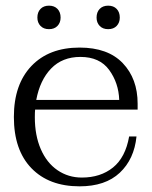

<svg xmlns="http://www.w3.org/2000/svg" viewBox="-20 -648 537 678"><path d="M112 -586Q112 -605 123 -616.5Q134 -628 153 -628Q172 -628 183 -616.5Q194 -605 194 -586Q194 -568 183 -556.5Q172 -545 153 -545Q134 -545 123 -556.5Q112 -568 112 -586ZM321 -586Q321 -605 332 -616.5Q343 -628 362 -628Q381 -628 392 -616.5Q403 -605 403 -586Q403 -568 392 -556.5Q381 -545 362 -545Q343 -545 332 -556.5Q321 -568 321 -586ZM104 -261Q103 -252 103 -234Q103 -170 124 -121.5Q145 -73 183 -47Q221 -21 269 -21Q335 -21 379 -56.5Q423 -92 436 -166H462Q454 -86 403 -38Q352 10 261 10Q153 10 91 -54Q29 -118 29 -235Q29 -350 91 -415Q153 -480 261 -480Q361 -480 413.5 -425Q466 -370 466 -282V-261ZM108 -295H401Q399 -355 365.5 -401Q332 -447 264 -447Q200 -447 160.5 -406Q121 -365 108 -295Z"/></svg>

Font: Taviraj Light
Style: Regular
Weight: 300
Designer: Katatrad Team
Foundry: CadsonDemak
Version: Version 1.001